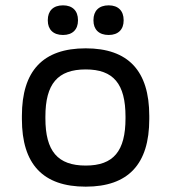

<svg xmlns="http://www.w3.org/2000/svg" viewBox="-20 -690 640 719"><path d="M62 -256V-244C62 -75 141 9 301 9C460 9 539 -75 539 -244V-256C539 -425 460 -509 301 -509C141 -509 62 -425 62 -256ZM150 -247V-253C150 -376 196 -430 301 -430C405 -430 450 -376 450 -253V-247C450 -124 405 -70 301 -70C196 -70 150 -124 150 -247ZM159 -613C159 -580 179 -559 216 -559C252 -559 272 -580 272 -613V-615C272 -649 252 -670 216 -670C179 -670 159 -649 159 -615ZM330 -613C330 -580 350 -559 387 -559C423 -559 443 -580 443 -613V-615C443 -649 423 -670 387 -670C350 -670 330 -649 330 -615Z"/></svg>

Font: LT Wave Mono
Style: Regular
Weight: 400
Designer: Daniel Lyons
Version: Version 2.5 (Glyphs App)